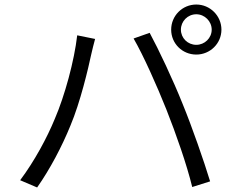

<svg xmlns="http://www.w3.org/2000/svg" viewBox="-20 -824 1040 848"><path d="M779 -693C779 -730 809 -761 847 -761C884 -761 915 -730 915 -693C915 -656 884 -626 847 -626C809 -626 779 -656 779 -693ZM736 -693C736 -632 785 -583 847 -583C908 -583 958 -632 958 -693C958 -754 908 -804 847 -804C785 -804 736 -754 736 -693ZM222 -299C188 -216 132 -112 69 -28L144 4C201 -77 254 -178 291 -269C335 -373 370 -523 383 -584C388 -605 394 -631 400 -652L321 -668C308 -555 266 -401 222 -299ZM715 -340C757 -234 805 -97 829 2L908 -23C881 -112 828 -264 787 -364C744 -472 680 -607 641 -679L570 -654C613 -580 674 -443 715 -340Z"/></svg>

Font: Noto Sans CJK SC DemiLight
Style: Regular
Weight: 350
Designer: Ryoko NISHIZUKA 西塚涼子 (kana, bopomofo & ideographs); Paul D. Hunt (Latin, Greek & Cyrillic); Sandoll Communications 산돌커뮤니
Foundry: Adobe
Version: Version 2.004;hotconv 1.0.118;makeotfexe 2.5.65603